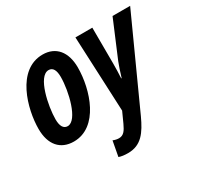

<svg xmlns="http://www.w3.org/2000/svg" viewBox="-166 -753 1227 1191"><g transform="rotate(-30 447.5 -157.5)"><path d="M173 10C349 10 423 -217 423 -377C423 -488 367 -555 273 -555C87 -555 21 -308 21 -167C21 -55 77 10 173 10ZM428 240C523 240 567 175 610 82L895 -545H769L659 -284C650 -261 636 -220 625 -183H622C624 -218 625 -254 625 -288L624 -545H503L527 -7L493 68C474 109 458 132 425 132C412 132 398 129 383 123L363 231C380 237 401 240 428 240ZM187 -92C157 -92 142 -119 142 -166C142 -259 181 -453 257 -453C288 -453 302 -426 302 -378C302 -277 258 -92 187 -92Z"/></g></svg>

Font: Noto Sans ExtraCondensed
Style: Bold Italic
Weight: 700
Width: 2
Italic angle: -12°
Designer: Monotype Design Team
Foundry: Monotype Imaging Inc.
Version: Version 2.013